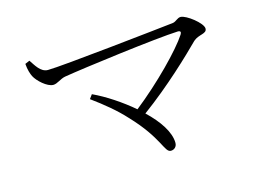

<svg xmlns="http://www.w3.org/2000/svg" viewBox="-80 -749 1160 851"><g transform="rotate(-15 500.0 -324.0)"><path d="M335 -376 321 -357C376 -317 426 -276 466 -232C583 -109 579 -43 609 -43C624 -43 637 -54 637 -72C637 -121 598 -179 542 -232C670 -326 780 -432 835 -487C861 -510 897 -502 897 -527C897 -552 829 -605 803 -605C788 -605 780 -591 764 -588C693 -580 238 -530 175 -530C141 -530 122 -568 106 -591L85 -582C87 -554 94 -534 100 -522C112 -498 153 -460 181 -460C200 -460 218 -478 241 -482C330 -497 675 -542 775 -546C787 -546 790 -540 783 -529C744 -469 627 -349 513 -259C458 -306 393 -349 335 -376Z"/></g></svg>

Font: Noto Serif CJK SC Light
Style: Regular
Weight: 300
Designer: Ryoko NISHIZUKA 西塚涼子 (kana & ideographs); Frank Grießhammer (Latin, Greek & Cyrillic); Wenlong ZHANG 张文龙 (bopomofo); San
Foundry: Adobe
Version: Version 2.001;hotconv 1.1.0;makeotfexe 2.6.0